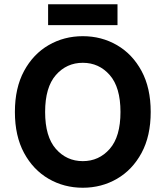

<svg xmlns="http://www.w3.org/2000/svg" viewBox="-20 -871 778 902"><path d="M50 -345Q50 -458 93 -537.5Q136 -617 208.5 -659Q281 -701 369 -701Q457 -701 529.5 -659Q602 -617 645 -537.5Q688 -458 688 -345Q688 -232 645 -152.5Q602 -73 529.5 -31Q457 11 369 11Q281 11 208.5 -31Q136 -73 93 -152.5Q50 -232 50 -345ZM192 -345Q192 -229 242.5 -171.5Q293 -114 369 -114Q445 -114 495.5 -171.5Q546 -229 546 -345Q546 -461 495.5 -518.5Q445 -576 369 -576Q293 -576 242.5 -518.5Q192 -461 192 -345ZM206 -753V-851H532V-753Z"/></svg>

Font: Radio Canada SemiBold
Style: Regular
Weight: 600
Designer: Charles Daoud, Etienne Aubert Bonn, Alexandre Saumier Demers, Jacques Le Bailly
Foundry: Radio-Canada
Version: Version 2.104; ttfautohint (v1.8.4.7-5d5b);gftools[0.9.28.de